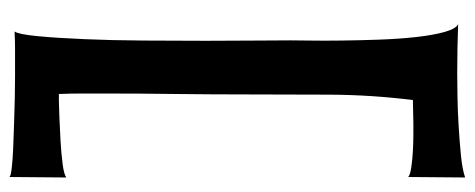

<svg xmlns="http://www.w3.org/2000/svg" viewBox="-316 -563 994 402"><g transform="rotate(90 181.0 -362.0)"><path d="M30.3 -824.2Q55.7 -823.2 81.5 -822.8Q107.4 -822.3 132.8 -822.3Q150.4 -822.3 180.2 -822.8Q210 -823.2 242.7 -825.2Q275.4 -827.1 305.2 -830.1Q335 -833 351.6 -838.9L350.6 -719.7Q346.7 -723.6 330.6 -726.1Q314.5 -728.5 295.9 -729.5Q277.3 -730.5 260.7 -730.5Q244.1 -730.5 238.3 -730.5Q225.6 -730.5 213.9 -730Q202.1 -729.5 189.5 -729.5Q178.7 -643.6 178.2 -556.2Q177.7 -468.8 177.7 -381.8Q177.7 -307.6 176.8 -233.4Q175.8 -159.2 175.8 -85Q175.8 -60.5 175.8 -36.6Q175.8 -12.7 176.8 11.7H191.4Q200.2 11.7 224.1 10.7Q248 9.8 274.4 8.3Q300.8 6.8 323.2 3.9Q345.7 1 351.6 -3.9L350.6 115.2Q348.6 112.3 331.5 110.4Q314.5 108.4 290 107.4Q265.6 106.4 237.3 105.5Q209 104.5 184.1 104Q159.2 103.5 141.1 103.5Q123 103.5 119.1 103.5Q100.6 103.5 82.5 103.5Q64.5 103.5 45.9 104.5Q51.8 96.7 55.7 56.2Q59.6 15.6 62 -42Q64.5 -99.6 64.9 -167Q65.4 -234.4 65.4 -295.9Q65.4 -357.4 64.9 -405.8Q64.5 -454.1 64.5 -473.6Q64.5 -483.4 64.9 -512.2Q65.4 -541 64.9 -579.1Q64.5 -617.2 63 -658.7Q61.5 -700.2 57.6 -735.8Q53.7 -771.5 46.9 -795.9Q40 -820.3 30.3 -824.2Z"/></g></svg>

Font: Cherry Cream Soda
Style: Regular
Weight: 400
Designer: Font Diner, Inc
Foundry: Font Diner, Inc
Version: Version 1.000